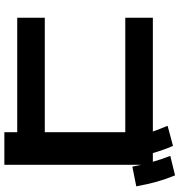

<svg xmlns="http://www.w3.org/2000/svg" viewBox="10 -832 844 904"><g transform="rotate(90 432.0 -380.0)"><path d="M602.5 -39.1H63.5V-168.9H602.5V-547.9H63.5V-677.7H599.1Q587.9 -710 572.3 -747.1L667 -772.5Q688 -723.1 700.7 -677.7H741.7Q731 -715.8 713.9 -759.8L805.7 -782.2Q823.2 -739.7 835.4 -696.5Q847.7 -653.3 857.4 -599.6L764.6 -581.1L755.9 -623V21.5H602.5Z"/></g></svg>

Font: Pretendard GOV ExtraBold
Style: Regular
Weight: 800
Designer: Base glyphs from Inter by Rasmus Andersson; Hangeul glyphs from Noto Sans CJK(Source Han Sans) by Jang Soo-young and Kan
Foundry: Kil Hyung-jin
Version: Version 1.309